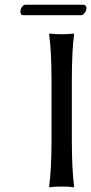

<svg xmlns="http://www.w3.org/2000/svg" viewBox="-20 -790 386 813"><path d="M241.2 -645Q273.4 -645 292 -647.9L293.9 -645Q284.2 -578.6 284.2 -444.8V-200.2Q284.2 -71.3 293.9 0L292 2.9Q273.4 0 241.2 0Q208.5 0 189.9 2.9L188 0Q198.2 -71.3 198.2 -200.2V-444.8Q198.2 -569.8 188 -645L189.9 -647.9Q208.5 -645 241.2 -645ZM322.3 -725.6H78.1Q66.4 -725.6 66.4 -740.7Q66.4 -750.5 73 -760.3Q79.6 -770 88.4 -770H332Q338.9 -770 342.5 -765.6Q346.2 -761.2 346.2 -755.9Q346.2 -746.1 338.9 -735.8Q331.5 -725.6 322.3 -725.6Z"/></svg>

Font: Linear Smooth
Style: Regular
Weight: 400
Designer: Philipp H. Poll, Flanker
Foundry: Philipp H. Poll, reworked by Flanker
Version: Version 1.061 | FøM Fix